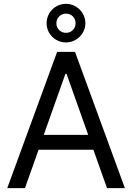

<svg xmlns="http://www.w3.org/2000/svg" viewBox="-20 -976 686 996"><path d="M17.6 0 276.4 -707H369.1L627.9 0H535.2L464.4 -199.2H180.2L109.4 0ZM437.5 -276.4 325.2 -592.8H319.3L207 -276.4ZM221.7 -855.5Q221.7 -882.8 235.1 -906Q248.5 -929.2 271.7 -942.6Q294.9 -956.1 322.3 -956.1Q349.1 -956.1 372.3 -942.6Q395.5 -929.2 409.2 -906Q422.9 -882.8 422.9 -855.5Q422.9 -828.6 409.2 -805.7Q395.5 -782.7 372.3 -769.3Q349.1 -755.9 322.3 -755.9Q294.9 -755.9 271.7 -769.3Q248.5 -782.7 235.1 -805.7Q221.7 -828.6 221.7 -855.5ZM372.1 -855.5Q372.1 -876.5 357.9 -890.9Q343.8 -905.3 322.3 -905.3Q301.3 -905.3 286.9 -890.6Q272.5 -876 272.5 -855.5Q272.5 -834.5 286.9 -820.1Q301.3 -805.7 322.3 -805.7Q343.8 -805.7 357.9 -820.1Q372.1 -834.5 372.1 -855.5Z"/></svg>

Font: Pretendard JP
Style: Regular
Weight: 400
Designer: Base glyphs from Inter by Rasmus Andersson; Hangeul glyphs from Noto Sans CJK(Source Han Sans) by Jang Soo-young and Kan
Foundry: Kil Hyung-jin
Version: Version 1.309